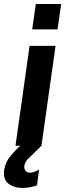

<svg xmlns="http://www.w3.org/2000/svg" viewBox="-70 -724 324 954"><path d="M7 0 77 -496H206L136 0ZM90 -578 108 -704H234L216 -578ZM41 210Q1 210 -27.5 189Q-56 168 -49 119Q-43 81 -17 50Q9 19 35 -4L97 -61L136 0L76 59Q64 69 58 80Q52 91 51 100Q49 115 57 124.5Q65 134 79 134Q89 134 101 129.5Q113 125 124 119L114 197Q76 210 41 210Z"/></svg>

Font: Host Grotesk
Style: Bold Italic
Weight: 700
Italic angle: -8°
Designer: Doğukan Karapınar
Foundry: Element Type
Version: Version 1.003; ttfautohint (v1.8.4.7-5d5b)